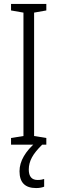

<svg xmlns="http://www.w3.org/2000/svg" viewBox="-20 -734 291 974"><path d="M215 0H36V-34L99 -44V-670L36 -681V-714H215V-681L153 -670V-44L215 -34ZM126 126Q126 179 171 179Q181 179 190 177.5Q199 176 204 174V213Q187 220 163 220Q79 220 79 135Q79 96 101 58.5Q123 21 161 -11L194 0Q158 35 142 64.5Q126 94 126 126Z"/></svg>

Font: Noto Sans Lao UI ExtCond Light
Style: Regular
Weight: 300
Width: 2
Designer: Monotype Design Team
Foundry: Monotype Imaging Inc.
Version: Version 2.000; ttfautohint (v1.8.4.7-5d5b)